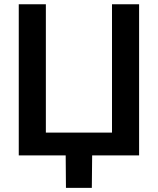

<svg xmlns="http://www.w3.org/2000/svg" viewBox="-20 -748 760 924"><path d="M649.4 0H70.3V-727.5H200.7V-109.9H519V-727.5H649.4ZM297.4 156.2 295.9 -31.2H423.8L421.9 156.2Z"/></svg>

Font: Inter 18pt SemiBold
Style: Regular
Weight: 600
Designer: Rasmus Andersson
Foundry: rsms
Version: Version 4.001;git-66647c0bb